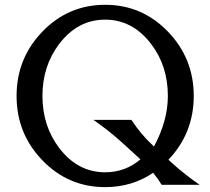

<svg xmlns="http://www.w3.org/2000/svg" viewBox="-20 -767 873 797"><path d="M808.6 0H650.9Q636.2 -24.9 615.7 -49.8Q528.3 9.8 416.5 9.8Q263.7 9.8 156.2 -101.3Q48.8 -212.4 48.8 -368.7Q48.8 -524.9 156.2 -636Q263.7 -747.1 416.5 -747.1Q569.3 -747.1 676.8 -636Q784.2 -524.9 784.2 -368.7Q784.2 -214.4 679.2 -104L692.9 -91.3Q746.1 -43 808.6 0ZM367.7 -269.5H525.4Q564.9 -209 614.7 -163.1L619.1 -158.7Q676.8 -266.1 676.8 -368.7Q676.8 -494.1 606.9 -585Q529.8 -685.5 416.5 -685.5Q302.7 -685.5 226.1 -585Q156.2 -493.2 156.2 -368.7Q156.2 -244.1 226.1 -152.3Q302.7 -51.8 416.5 -51.8Q499.5 -51.8 563 -105.5L555.7 -112.3L483.4 -178.2Q434.1 -223.1 367.7 -269.5Z"/></svg>

Font: Classica
Style: Book
Weight: 400
Version: Version 1.001